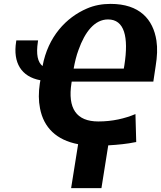

<svg xmlns="http://www.w3.org/2000/svg" viewBox="-20 -740 828 988"><path d="M63 -525C46 -418 89 -345 188 -327L185 -311C178 -264 178 -222 186 -182C205 -83 271 -19 382 2L346 228H502L537 8C588 5 637 0 674 -8L681 -9L677 -153C622 -130 559 -115 486 -115C373 -115 327 -182 348 -314L349 -320H769L781 -400C789 -449 791 -492 785 -531C768 -641 698 -720 549 -720C507 -720 466 -713 427 -696C320 -650 227 -551 199 -400C174 -420 165 -460 175 -525L176 -532H64ZM359 -387C365 -420 373 -454 384 -483C417 -576 467 -640 536 -640C620 -640 643 -551 620 -404L617 -387Z"/></svg>

Font: Aerodynamic
Style: BdObl
Weight: 500
Designer: Google
Version: Version 2.000980; 2014